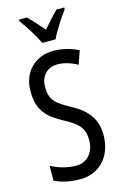

<svg xmlns="http://www.w3.org/2000/svg" viewBox="-141 -1005 695 1076"><g transform="rotate(-15 206.5 -466.5)"><path d="M177 -783H254C275 -829 317 -892 347 -933V-943H302C268 -908 250 -889 216 -849C186 -883 155 -920 130 -943H85V-933C120 -886 156 -827 177 -783ZM375 -196C375 -288 331 -347 238 -396C155 -441 128 -467 128 -540C128 -601 165 -645 227 -645C263 -645 302 -634 342 -612L369 -689C332 -708 281 -724 225 -724C118 -725 41 -647 43 -536C43 -423 95 -378 180 -332C262 -289 290 -257 290 -188C290 -123 251 -69 184 -69C139 -69 83 -82 38 -108V-21C80 0 129 10 187 10C300 10 375 -75 375 -196Z"/></g></svg>

Font: Noto Sans Sinhala UI ExtraCondensed
Style: Regular
Weight: 400
Width: 2
Designer: Jelle Bosma - Monotype Design Team
Foundry: Monotype Imaging Inc.
Version: Version 2.006